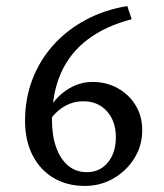

<svg xmlns="http://www.w3.org/2000/svg" viewBox="-20 -611 548 640"><path d="M137.7 -238.3Q163.1 -285.2 203.1 -311.5Q243.2 -337.9 288.1 -337.9Q335 -337.9 372.6 -316.9Q410.2 -295.9 432.1 -259.8Q454.1 -223.6 454.1 -176.8Q454.1 -126 428.2 -84Q402.3 -42 358.9 -16.6Q315.4 8.8 262.7 8.8Q203.1 8.8 158.2 -18.1Q113.3 -44.9 88.4 -93.8Q63.5 -142.6 63.5 -209Q63.5 -281.2 87.4 -344.7Q111.3 -408.2 156.2 -459Q201.2 -509.8 264.2 -543.9Q327.1 -578.1 404.3 -590.8L418.9 -546.9Q332 -524.4 272.5 -479.5Q212.9 -434.6 183.1 -367.2Q153.3 -299.8 153.3 -210Q153.3 -158.2 167.5 -119.1Q181.6 -80.1 207.5 -58.6Q233.4 -37.1 269.5 -37.1Q312.5 -37.1 339.4 -69.3Q366.2 -101.6 366.2 -153.3Q366.2 -207 336.4 -240.2Q306.6 -273.4 257.8 -273.4Q233.4 -273.4 212.4 -265.1Q191.4 -256.8 173.3 -241.2Q155.3 -225.6 140.6 -203.1Z"/></svg>

Font: Crimson Pro ExtraLight
Style: Regular
Weight: 400
Version: Version 1.002